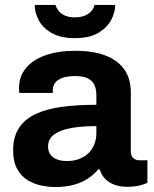

<svg xmlns="http://www.w3.org/2000/svg" viewBox="-20 -743 620 775"><path d="M203 12Q177 12 147.5 6Q118 0 92 -15.5Q66 -31 49.5 -60.5Q33 -90 33 -136Q33 -191 57 -227Q81 -263 125.5 -283.5Q170 -304 232 -312Q294 -320 369 -320V-359Q369 -382 361.5 -399Q354 -416 335.5 -426Q317 -436 284 -436Q251 -436 230.5 -428Q210 -420 201.5 -407.5Q193 -395 193 -380V-368H58Q57 -373 57 -377.5Q57 -382 57 -389Q57 -435 85 -468.5Q113 -502 164 -520Q215 -538 283 -538Q356 -538 405.5 -519Q455 -500 481.5 -463Q508 -426 508 -370V-131Q508 -113 518.5 -104.5Q529 -96 542 -96H575V-5Q565 0 544 5.5Q523 11 493 11Q464 11 441.5 2.5Q419 -6 404 -21.5Q389 -37 383 -59H376Q359 -38 334.5 -22Q310 -6 277.5 3Q245 12 203 12ZM250 -93Q278 -93 300 -101.5Q322 -110 337 -124.5Q352 -139 360.5 -160Q369 -181 369 -205V-234Q313 -234 269 -226.5Q225 -219 199.5 -201Q174 -183 174 -151Q174 -133 183 -120Q192 -107 209 -100Q226 -93 250 -93ZM282 -589Q225 -589 189 -609.5Q153 -630 136.5 -661Q120 -692 120 -723H204Q207 -712 216 -700Q225 -688 241.5 -680.5Q258 -673 282 -673Q308 -673 325 -681Q342 -689 351 -701Q360 -713 361 -723H445Q445 -692 428 -661Q411 -630 375.5 -609.5Q340 -589 282 -589Z"/></svg>

Font: Archivo SemiBold
Style: Bold
Weight: 700
Version: Version 2.001